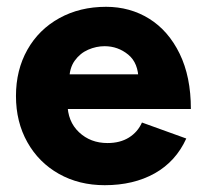

<svg xmlns="http://www.w3.org/2000/svg" viewBox="-20 -532 598 564"><path d="M26.9 -250Q26.9 -326.3 60.4 -385.8Q93.9 -445.3 154.3 -478.7Q214.7 -512 291.5 -512Q361.9 -512 418.3 -477Q474.7 -441.9 507.7 -374.3Q540.7 -306.7 540.7 -211.9H163.3L178.3 -228.2Q178.3 -175.4 212.1 -143.6Q245.8 -111.8 295.8 -111.8Q332.9 -111.8 358.8 -128Q384.7 -144.2 397 -172.1L527.2 -125.1Q496.6 -57.7 434.5 -22.8Q372.4 12 287.6 12Q212.1 12 153 -21.3Q93.8 -54.7 60.4 -114.2Q26.9 -173.7 26.9 -250ZM169.3 -313.6H399.9L386.8 -296.4Q386.8 -346.9 356.6 -371.6Q326.4 -396.3 287.2 -396.3Q262.8 -396.3 239 -386Q215.1 -375.6 199.3 -353.5Q183.5 -331.3 183.5 -296.4Z"/></svg>

Font: Oak Sans Light
Style: Regular
Weight: 400
Designer: Erik Kennedy, Walven
Foundry: Erik Kennedy, Walven
Version: Version 1.100;Glyphs 3.1.2 (3151)